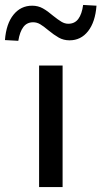

<svg xmlns="http://www.w3.org/2000/svg" viewBox="-78 -756 410 776"><path d="M80 0V-491H175V0ZM-4 -591 -58 -594Q-53 -660 -23.5 -696.5Q6 -733 52 -733Q76 -733 95.5 -722Q115 -711 137 -692Q157 -676 170.5 -668Q184 -660 198 -660Q224 -660 238.5 -679.5Q253 -699 258 -736L312 -733Q307 -667 278 -630Q249 -593 203 -593Q179 -593 159.5 -604Q140 -615 117 -634Q98 -650 84.5 -658Q71 -666 56 -666Q31 -666 16.5 -647Q2 -628 -4 -591Z"/></svg>

Font: Nunito Sans 10pt Medium
Style: Regular
Weight: 500
Designer: Vernon Adams
Foundry: Vernon Adams
Version: Version 3.101;gftools[0.9.27]